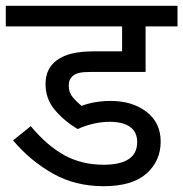

<svg xmlns="http://www.w3.org/2000/svg" viewBox="-20 -642 632 662"><path d="M358 -222Q329 -222 300 -215Q271 -208 248 -197Q201 -225 169 -263Q137 -301 137 -352Q137 -380 147 -400Q157 -420 174 -433Q197 -450 228 -457.5Q259 -465 308 -465H401V-551H0V-622H592V-551H482V-394H298Q267 -394 254 -391Q241 -388 232 -381Q217 -369 217 -347Q217 -323 231 -306.5Q245 -290 261 -277Q307 -294 362 -294Q436 -294 485 -256.5Q534 -219 534 -154Q534 -87 485 -43.5Q436 0 337 0Q239 0 161.5 -44Q84 -88 25 -158L86 -207Q143 -139 202.5 -106.5Q262 -74 337 -74Q453 -74 453 -152Q453 -187 428.5 -204.5Q404 -222 358 -222Z"/></svg>

Font: RS Noto Sans
Style: Regular
Weight: 400
Designer: Monotype Design Team
Foundry: Monotype Imaging Inc.
Version: Version 3.10